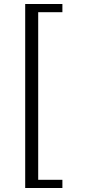

<svg xmlns="http://www.w3.org/2000/svg" viewBox="-20 -742 436 960"><path d="M292 198V157H171V-681H292V-722H106V198Z"/></svg>

Font: Perun Light
Style: Regular
Weight: 300
Foundry: Copyright (c) Stefan Peev, Context Ltd, 2016
Version: Version 1.089